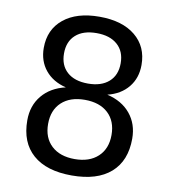

<svg xmlns="http://www.w3.org/2000/svg" viewBox="-84 -815 804 901"><g transform="rotate(10 318.0 -364.0)"><path d="M317.9 -346.2Q247.6 -346.2 207.3 -308.6Q167 -271 167 -205.1Q167 -139.2 207.3 -101.6Q247.6 -64 317.9 -64Q388.2 -64 428.7 -101.8Q469.2 -139.6 469.2 -205.1Q469.2 -271 429 -308.6Q388.7 -346.2 317.9 -346.2ZM219.2 -388.2Q155.8 -403.8 120.4 -447.3Q85 -490.7 85 -553.2Q85 -640.6 147.2 -691.4Q209.5 -742.2 317.9 -742.2Q426.8 -742.2 488.8 -691.4Q550.8 -640.6 550.8 -553.2Q550.8 -490.7 515.4 -447.3Q480 -403.8 417 -388.2Q488.3 -371.6 528.1 -323.2Q567.9 -274.9 567.9 -205.1Q567.9 -99.1 503.2 -42.5Q438.5 14.2 317.9 14.2Q197.3 14.2 132.6 -42.5Q67.9 -99.1 67.9 -205.1Q67.9 -274.9 107.9 -323.2Q147.9 -371.6 219.2 -388.2ZM183.1 -543.9Q183.1 -487.3 218.5 -455.6Q253.9 -423.8 317.9 -423.8Q381.3 -423.8 417.2 -455.6Q453.1 -487.3 453.1 -543.9Q453.1 -600.6 417.2 -632.3Q381.3 -664.1 317.9 -664.1Q253.9 -664.1 218.5 -632.3Q183.1 -600.6 183.1 -543.9Z"/></g></svg>

Font: Pangururan
Style: Regular
Weight: 400
Designer: Uli Kozok
Foundry: Michael Everson and Uli Kozok
Version: Version 1.005